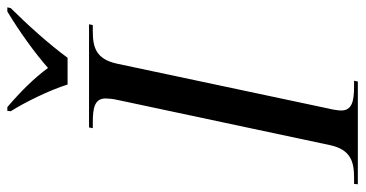

<svg xmlns="http://www.w3.org/2000/svg" viewBox="-272 -720 971 510"><g transform="rotate(-90 213.0 -465.5)"><path d="M243 -771H314C350 -820 402 -878 446 -922L448 -931H437C382 -898 327 -858 287 -823C260 -860 224 -896 183 -931H173L172 -922C196 -884 228 -819 243 -771ZM-22 0H251L253 -10H238C200 -10 174 -15 174 -44C174 -51 176 -66 179 -77L298 -638C310 -696 342 -704 385 -704H401L403 -714H129L127 -704H143C181 -704 206 -699 206 -670C206 -664 205 -651 202 -638L82 -74C70 -18 37 -10 -5 -10H-21Z"/></g></svg>

Font: Noto Serif Display SemiCondensed
Style: Italic
Weight: 400
Width: 4
Italic angle: -12°
Designer: Monotype Design Team
Foundry: Monotype Imaging Inc.
Version: Version 2.009